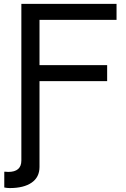

<svg xmlns="http://www.w3.org/2000/svg" viewBox="-20 -749 649 987"><path d="M89.8 76.2V-729H579.1V-647H183.1V-414.1H530.8V-332H183.1V108.9Q183.1 162.1 142.6 189.9Q102.5 217.8 29.8 217.8Q16.6 217.8 2 214.8V133.8Q6.8 133.8 11.5 134Q16.1 134.3 18.6 134.5Q21 134.8 22 134.8Q89.8 134.8 89.8 76.2Z"/></svg>

Font: Miedinger*
Style: Book
Weight: 400
Version: Version 001.000